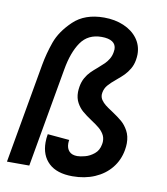

<svg xmlns="http://www.w3.org/2000/svg" viewBox="-83 -798 766 881"><g transform="rotate(10 300.0 -357.0)"><path d="M165.5 -118Q165.5 -137.5 169 -156.5L270.5 -147.5Q269 -139.5 269 -131Q269 -108 281.8 -94.5Q294.5 -81 319.5 -81Q333.5 -81 355.5 -86.8Q377.5 -92.5 397.5 -108.8Q417.5 -125 422.5 -154Q424 -161.5 424 -168.5Q424 -187 415 -201.5Q406 -216 392.5 -227.2Q379 -238.5 356 -253.5Q329 -271.5 312.2 -285.8Q295.5 -300 283.8 -321.2Q272 -342.5 272 -371Q272 -381 274.5 -397Q278.5 -420.5 288.8 -438.5Q299 -456.5 311.5 -469Q324 -481.5 343 -497.5Q361 -513 371.2 -523.2Q381.5 -533.5 390 -547.5Q398.5 -561.5 401.5 -579.5Q403 -587 403 -593Q403 -616 385.5 -627.5Q368 -639 335.5 -639Q272 -639 239 -591.2Q206 -543.5 192 -462.5L110.5 0H6.5L88.5 -465.5Q98 -519 117.2 -573.5Q136.5 -628 189 -678.2Q241.5 -728.5 331.5 -728.5Q382 -728.5 423 -711Q464 -693.5 487.5 -661.8Q511 -630 511 -588.5Q511 -577 508.5 -562Q504.5 -538.5 493.5 -520Q482.5 -501.5 469.8 -488.5Q457 -475.5 436.5 -458.5Q411.5 -438 398.8 -423Q386 -408 382.5 -388Q381.5 -382 381.5 -379Q381.5 -365 389.2 -353.8Q397 -342.5 408.5 -333.2Q420 -324 441 -310.5Q470.5 -291 488.8 -275.5Q507 -260 520.2 -235.8Q533.5 -211.5 533.5 -178Q533.5 -164 530.5 -146.5Q522 -98 492.5 -61.8Q463 -25.5 417 -5.8Q371 14 313.5 14Q241 14 203.2 -21.5Q165.5 -57 165.5 -118Z"/></g></svg>

Font: JuliaMono
Style: Bold Italic
Weight: 700
Italic angle: -9°
Monospace: yes
Designer: cormullion
Foundry: corm
Version: Version 0.057; ttfautohint (v1.8.4)